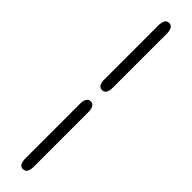

<svg xmlns="http://www.w3.org/2000/svg" viewBox="-384 -798 1037 1037"><g transform="rotate(45 134.5 -279.5)"><path d="M135 279Q103 279 103 227V-187Q103 -239 135 -239Q167 -239 167 -187V227Q167 279 135 279ZM135 -325Q103 -325 103 -377V-786Q103 -838 135 -838Q167 -838 167 -786V-377Q167 -325 135 -325Z"/></g></svg>

Font: Resource Han Rounded HK
Style: Regular
Weight: 400
Designer: Cyano Hao (round all glyphs); Ryoko NISHIZUKA  (kana, bopomofo & ideographs); Paul D. Hunt (Latin, Greek & Cyrillic); Sa
Foundry: Cyano Hao
Version: 0.990